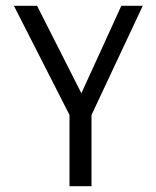

<svg xmlns="http://www.w3.org/2000/svg" viewBox="-20 -643 540 663"><path d="M220 0H296V-246L473 -623H399L261 -321L108 -623H28L220 -246Z"/></svg>

Font: Inconsolata
Style: Regular
Weight: 400
Monospace: yes
Designer: Raph Levien, Cyreal, Brenton Simpson
Foundry: Raph Levien, Cyreal, Google
Version: Version 3.100